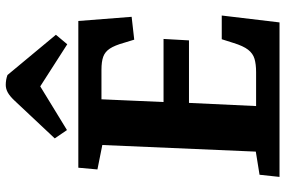

<svg xmlns="http://www.w3.org/2000/svg" viewBox="-182 -810 993 668"><g transform="rotate(-90 314.0 -476.5)"><path d="M143 -616.5 58 -633.5 64 -700H574.5L589 -514.5L509.5 -505.5L498.5 -541.5Q489.5 -573.5 478.5 -590.2Q467.5 -607 450.5 -613.2Q433.5 -619.5 404.5 -619.5H302L292.5 -403.5H512L507 -315H289.5L278.5 -81.5H396.5Q424 -81.5 442.8 -87Q461.5 -92.5 474.5 -109.3Q487.5 -126 498 -160L511 -201H593.5L569.5 0H32L39.5 -69.5L120 -82.5ZM526.5 -778 493.5 -738.5 347 -832.5 195 -739.5 166 -782 297.5 -922Q312.5 -938 325.5 -945.3Q338.5 -952.5 352 -952.5Q361 -952.5 369.8 -951Q378.5 -949.5 386.5 -946.5Z"/></g></svg>

Font: Literata
Style: Italic
Weight: 400
Italic angle: -2°
Designer: Latin by Veronika Burian and Jose Scaglione. Greek by Irene Vlachou. Cyrillic by Vera Evstafieva
Foundry: TypeTogether
Version: Version 3.103;gftools[0.9.29]